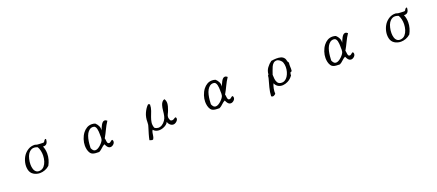

<svg xmlns="http://www.w3.org/2000/svg" viewBox="85 -1723 6831 2999"><g transform="rotate(-20 3500.0 -223.5)"><path d="M737 -516Q736 -491 730.5 -470.5Q725 -450 712 -437Q702 -427 687.5 -422.5Q673 -418 652 -420Q665 -390 671 -358.5Q677 -327 677 -295Q677 -245 663.5 -197Q650 -149 627 -108Q593 -77 551.5 -61.5Q510 -46 469 -46Q411 -46 364 -75.5Q317 -105 304 -163Q291 -221 305 -282.5Q319 -344 353 -393Q385 -437 431.5 -464.5Q478 -492 537 -490Q546 -490 554.5 -486Q563 -482 574 -480Q579 -479 594.5 -478Q610 -477 629 -476Q648 -475 663 -474.5Q678 -474 682 -475Q691 -478 695.5 -485.5Q700 -493 704 -500Q709 -508 716 -514Q723 -520 737 -516ZM606 -288Q607 -329 598 -369Q589 -409 571 -438Q513 -461 475 -444.5Q437 -428 411 -386Q394 -358 383 -312.5Q372 -267 372 -222Q372 -182 382.5 -148Q393 -114 417.5 -95Q442 -76 482 -82Q523 -88 550 -119Q577 -150 591 -195Q605 -240 606 -288Z M1735 -455Q1696 -397 1666.5 -333.5Q1637 -270 1602 -210Q1607 -197 1608.5 -175Q1610 -153 1616.5 -135.5Q1623 -118 1644 -118Q1653 -118 1660 -123Q1667 -128 1674 -133Q1681 -139 1688 -144Q1695 -149 1705 -148Q1715 -135 1715 -120Q1715 -93 1691 -72Q1667 -51 1641 -51Q1621 -51 1606.5 -63Q1592 -75 1582 -92.5Q1572 -110 1565 -125Q1534 -109 1508 -83Q1482 -57 1450 -40H1434Q1413 -40 1388 -42Q1363 -44 1341 -52.5Q1319 -61 1305 -81Q1286 -109 1278.5 -142.5Q1271 -176 1271 -209Q1271 -259 1288.5 -313Q1306 -367 1339 -410Q1366 -445 1402.5 -466.5Q1439 -488 1485 -488Q1500 -488 1514 -485.5Q1528 -483 1542 -478Q1571 -452 1587 -418Q1603 -384 1598 -344Q1598 -344 1603.5 -357.5Q1609 -371 1613 -381Q1622 -402 1633.5 -423.5Q1645 -445 1660 -459.5Q1675 -474 1693 -474Q1705 -474 1715.5 -468.5Q1726 -463 1735 -455ZM1552 -302Q1552 -319 1550.5 -342Q1549 -365 1543.5 -388Q1538 -411 1525 -426Q1512 -441 1488 -441Q1454 -441 1430 -422Q1406 -403 1389 -374Q1370 -340 1360 -296.5Q1350 -253 1346.5 -212.5Q1343 -172 1342 -143Q1350 -121 1365.5 -103.5Q1381 -86 1406 -86Q1425 -86 1448 -99Q1471 -112 1493 -132.5Q1515 -153 1531 -175Q1547 -197 1550 -215Q1553 -229 1553 -246Q1553 -263 1552 -279Q1552 -285 1552 -291Q1552 -297 1552 -302Z M2765 -117Q2765 -101 2753.5 -85.5Q2742 -70 2725 -59.5Q2708 -49 2693 -47Q2659 -44 2633 -67.5Q2607 -91 2600 -122Q2591 -98 2566 -79Q2541 -60 2509 -49Q2477 -38 2444 -38Q2416 -39 2392 -49Q2368 -59 2351 -81Q2338 -63 2333.5 -37Q2329 -11 2325 16Q2321 43 2307 64Q2295 70 2283.5 67.5Q2272 65 2261 60Q2258 59 2254.5 58Q2251 57 2248 56Q2256 13 2271.5 -40Q2287 -93 2303 -144Q2309 -162 2312 -176Q2315 -190 2315 -218Q2314 -301 2344 -367.5Q2374 -434 2415 -474Q2421 -480 2427.5 -477.5Q2434 -475 2440 -472Q2445 -468 2448 -467Q2447 -411 2430 -365.5Q2413 -320 2396 -276Q2381 -236 2374.5 -194.5Q2368 -153 2385 -103Q2399 -91 2414.5 -85.5Q2430 -80 2445 -79Q2479 -78 2510 -98Q2541 -118 2563.5 -150.5Q2586 -183 2593 -218Q2602 -259 2606 -306Q2610 -353 2622 -392Q2630 -419 2645.5 -439Q2661 -459 2686 -467Q2698 -451 2703 -433Q2708 -415 2708 -395Q2707 -369 2699.5 -341Q2692 -313 2681 -284Q2670 -253 2657 -229.5Q2644 -206 2644 -180Q2644 -157 2660 -126Q2674 -115 2688 -115Q2708 -115 2724.5 -128Q2741 -141 2756 -141Q2765 -129 2765 -117Z M3735 -455Q3696 -397 3666.5 -333.5Q3637 -270 3602 -210Q3607 -197 3608.5 -175Q3610 -153 3616.5 -135.5Q3623 -118 3644 -118Q3653 -118 3660 -123Q3667 -128 3674 -133Q3681 -139 3688 -144Q3695 -149 3705 -148Q3715 -135 3715 -120Q3715 -93 3691 -72Q3667 -51 3641 -51Q3621 -51 3606.5 -63Q3592 -75 3582 -92.5Q3572 -110 3565 -125Q3534 -109 3508 -83Q3482 -57 3450 -40H3434Q3413 -40 3388 -42Q3363 -44 3341 -52.5Q3319 -61 3305 -81Q3286 -109 3278.5 -142.5Q3271 -176 3271 -209Q3271 -259 3288.5 -313Q3306 -367 3339 -410Q3366 -445 3402.5 -466.5Q3439 -488 3485 -488Q3500 -488 3514 -485.5Q3528 -483 3542 -478Q3571 -452 3587 -418Q3603 -384 3598 -344Q3598 -344 3603.5 -357.5Q3609 -371 3613 -381Q3622 -402 3633.5 -423.5Q3645 -445 3660 -459.5Q3675 -474 3693 -474Q3705 -474 3715.5 -468.5Q3726 -463 3735 -455ZM3552 -302Q3552 -319 3550.5 -342Q3549 -365 3543.5 -388Q3538 -411 3525 -426Q3512 -441 3488 -441Q3454 -441 3430 -422Q3406 -403 3389 -374Q3370 -340 3360 -296.5Q3350 -253 3346.5 -212.5Q3343 -172 3342 -143Q3350 -121 3365.5 -103.5Q3381 -86 3406 -86Q3425 -86 3448 -99Q3471 -112 3493 -132.5Q3515 -153 3531 -175Q3547 -197 3550 -215Q3553 -229 3553 -246Q3553 -263 3552 -279Q3552 -285 3552 -291Q3552 -297 3552 -302Z M4710 -339Q4707 -322 4707 -306Q4707 -290 4707 -273Q4708 -257 4708.5 -240Q4709 -223 4706 -203Q4702 -193 4691.5 -190.5Q4681 -188 4676 -180Q4677 -174 4676 -169.5Q4675 -165 4674 -161Q4673 -156 4672.5 -151Q4672 -146 4673 -139Q4657 -117 4636.5 -97Q4616 -77 4584 -61Q4544 -41 4502.5 -38.5Q4461 -36 4426.5 -55Q4392 -74 4373 -117Q4358 -85 4349 -40Q4340 5 4343 46Q4328 62 4309 69.5Q4290 77 4269 61Q4272 -8 4291 -80.5Q4310 -153 4328 -217Q4329 -222 4330 -227Q4331 -232 4331 -237Q4332 -248 4334 -257Q4336 -266 4346 -273Q4349 -334 4383.5 -381Q4418 -428 4461 -458Q4503 -465 4544 -466Q4585 -467 4619 -457.5Q4653 -448 4673 -421Q4683 -409 4686 -394.5Q4689 -380 4693.5 -366Q4698 -352 4710 -339ZM4629 -366Q4619 -394 4590.5 -415.5Q4562 -437 4536 -436Q4505 -435 4484.5 -415.5Q4464 -396 4450.5 -366.5Q4437 -337 4426.5 -305Q4416 -273 4406 -246Q4406 -211 4410.5 -175.5Q4415 -140 4431 -114.5Q4447 -89 4481 -83Q4519 -77 4548.5 -93.5Q4578 -110 4598.5 -141.5Q4619 -173 4630 -212.5Q4641 -252 4641 -292Q4641 -332 4629 -366Z M5735 -455Q5696 -397 5666.5 -333.5Q5637 -270 5602 -210Q5607 -197 5608.5 -175Q5610 -153 5616.5 -135.5Q5623 -118 5644 -118Q5653 -118 5660 -123Q5667 -128 5674 -133Q5681 -139 5688 -144Q5695 -149 5705 -148Q5715 -135 5715 -120Q5715 -93 5691 -72Q5667 -51 5641 -51Q5621 -51 5606.5 -63Q5592 -75 5582 -92.5Q5572 -110 5565 -125Q5534 -109 5508 -83Q5482 -57 5450 -40H5434Q5413 -40 5388 -42Q5363 -44 5341 -52.5Q5319 -61 5305 -81Q5286 -109 5278.5 -142.5Q5271 -176 5271 -209Q5271 -259 5288.5 -313Q5306 -367 5339 -410Q5366 -445 5402.5 -466.5Q5439 -488 5485 -488Q5500 -488 5514 -485.5Q5528 -483 5542 -478Q5571 -452 5587 -418Q5603 -384 5598 -344Q5598 -344 5603.5 -357.5Q5609 -371 5613 -381Q5622 -402 5633.5 -423.5Q5645 -445 5660 -459.5Q5675 -474 5693 -474Q5705 -474 5715.5 -468.5Q5726 -463 5735 -455ZM5552 -302Q5552 -319 5550.5 -342Q5549 -365 5543.5 -388Q5538 -411 5525 -426Q5512 -441 5488 -441Q5454 -441 5430 -422Q5406 -403 5389 -374Q5370 -340 5360 -296.5Q5350 -253 5346.5 -212.5Q5343 -172 5342 -143Q5350 -121 5365.5 -103.5Q5381 -86 5406 -86Q5425 -86 5448 -99Q5471 -112 5493 -132.5Q5515 -153 5531 -175Q5547 -197 5550 -215Q5553 -229 5553 -246Q5553 -263 5552 -279Q5552 -285 5552 -291Q5552 -297 5552 -302Z M6737 -516Q6736 -491 6730.5 -470.5Q6725 -450 6712 -437Q6702 -427 6687.5 -422.5Q6673 -418 6652 -420Q6665 -390 6671 -358.5Q6677 -327 6677 -295Q6677 -245 6663.5 -197Q6650 -149 6627 -108Q6593 -77 6551.5 -61.5Q6510 -46 6469 -46Q6411 -46 6364 -75.5Q6317 -105 6304 -163Q6291 -221 6305 -282.5Q6319 -344 6353 -393Q6385 -437 6431.5 -464.5Q6478 -492 6537 -490Q6546 -490 6554.5 -486Q6563 -482 6574 -480Q6579 -479 6594.5 -478Q6610 -477 6629 -476Q6648 -475 6663 -474.5Q6678 -474 6682 -475Q6691 -478 6695.5 -485.5Q6700 -493 6704 -500Q6709 -508 6716 -514Q6723 -520 6737 -516ZM6606 -288Q6607 -329 6598 -369Q6589 -409 6571 -438Q6513 -461 6475 -444.5Q6437 -428 6411 -386Q6394 -358 6383 -312.5Q6372 -267 6372 -222Q6372 -182 6382.5 -148Q6393 -114 6417.5 -95Q6442 -76 6482 -82Q6523 -88 6550 -119Q6577 -150 6591 -195Q6605 -240 6606 -288Z"/></g></svg>

Font: Yuji Syuku
Style: Regular
Weight: 400
Designer: Kataoka Yuji
Foundry: Kinuta Font Factory
Version: Version 3.002